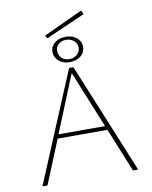

<svg xmlns="http://www.w3.org/2000/svg" viewBox="-103 -1053 891 1128"><g transform="rotate(-10 342.5 -489.0)"><path d="M491 -261H194L87 0H57L332 -658H358L628 0H597ZM481 -285 342 -626 203 -285ZM227 -870 460 -978 471 -955 237 -852ZM252 -768Q252 -800 278 -821Q304 -842 344 -842Q384 -842 409.5 -820.5Q435 -799 435 -766Q435 -734 409 -712.5Q383 -691 343 -691Q303 -691 277.5 -713Q252 -735 252 -768ZM408 -766Q408 -791 389.5 -807.5Q371 -824 343 -824Q316 -824 298 -808.5Q280 -793 280 -768Q280 -743 298 -726Q316 -709 344 -709Q371 -709 389.5 -725.5Q408 -742 408 -766Z"/></g></svg>

Font: Ysabeau Extralight
Style: Regular
Weight: 200
Designer: Christian Thalmann (Catharsis Fonts)
Version: Version 0.003